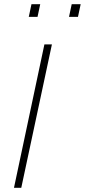

<svg xmlns="http://www.w3.org/2000/svg" viewBox="-20 -901 407 921"><path d="M47 0 193 -688H229L82 0ZM118 -820 131 -881H173L160 -820ZM311 -820 324 -881H367L354 -820Z"/></svg>

Font: Saira Semi Condensed Thin
Style: Italic
Weight: 100
Width: 4
Italic angle: -12°
Designer: Hector Gatti with collaboration of the Omnibus-Type team
Foundry: Omnibus-Type
Version: Version 1.001; ttfautohint (v1.8)